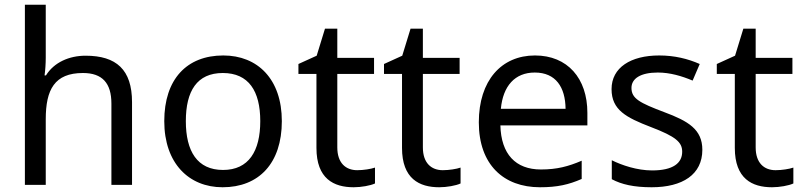

<svg xmlns="http://www.w3.org/2000/svg" viewBox="-20 -780 3389 810"><path d="M173 -537V-760H85V0H173V-277C173 -402 210 -472 330 -472C412 -472 450 -429 450 -343V0H537V-349C537 -486 471 -545 341 -545C272 -545 208 -517 174 -462H168C171 -483 173 -511 173 -537Z M1169 -269C1169 -446 1067 -546 922 -546C768 -546 673 -446 673 -269C673 -91 777 10 919 10C1072 10 1169 -91 1169 -269ZM764 -269C764 -396 811 -472 920 -472C1029 -472 1078 -396 1078 -269C1078 -142 1029 -63 921 -63C812 -63 764 -142 764 -269Z M1487 -62C1438 -62 1403 -93 1403 -158V-468H1558V-536H1403V-659H1351L1316 -545L1239 -510V-468H1315V-156C1315 -26 1388 10 1472 10C1504 10 1543 3 1562 -6V-73C1545 -67 1513 -62 1487 -62Z M1848 -62C1799 -62 1764 -93 1764 -158V-468H1919V-536H1764V-659H1712L1677 -545L1600 -510V-468H1676V-156C1676 -26 1749 10 1833 10C1865 10 1904 3 1923 -6V-73C1906 -67 1874 -62 1848 -62Z M2237 -546C2095 -546 2000 -440 2000 -264C2000 -85 2105 10 2258 10C2331 10 2379 -1 2434 -25V-102C2378 -78 2330 -65 2262 -65C2155 -65 2094 -130 2091 -251H2458V-304C2458 -450 2374 -546 2237 -546ZM2236 -474C2325 -474 2365 -412 2366 -321H2093C2102 -417 2152 -474 2236 -474Z M2943 -148C2943 -234 2884 -269 2782 -307C2679 -346 2644 -364 2644 -409C2644 -449 2683 -474 2755 -474C2807 -474 2857 -459 2902 -440L2932 -510C2882 -532 2826 -546 2761 -546C2641 -546 2560 -495 2560 -404C2560 -316 2622 -284 2726 -244C2831 -204 2858 -180 2858 -140C2858 -92 2820 -61 2731 -61C2668 -61 2603 -83 2561 -104V-24C2602 -2 2654 10 2729 10C2860 10 2943 -44 2943 -148Z M3252 -62C3203 -62 3168 -93 3168 -158V-468H3323V-536H3168V-659H3116L3081 -545L3004 -510V-468H3080V-156C3080 -26 3153 10 3237 10C3269 10 3308 3 3327 -6V-73C3310 -67 3278 -62 3252 -62Z"/></svg>

Font: Noto Sans Cypriot
Style: Regular
Weight: 400
Designer: Monotype Design Team
Foundry: Monotype Imaging Inc.
Version: Version 2.002